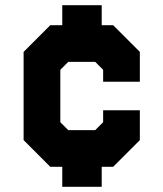

<svg xmlns="http://www.w3.org/2000/svg" viewBox="-20 -720 629 740"><path d="M220 0V-77H174L71 -180V-520L174 -623H220V-700H372V-623H416L519 -520V-405H377.5V-451L347 -481.5H243L212.5 -451V-249L243 -218.5H347L377.5 -249V-295H519V-180L416 -77H372V0ZM295 -48H294.5V-146H374.5L447.5 -219V-235H448V-219L374.5 -146H221L143 -224V-483L217 -557H374.5L447.5 -484V-468H447V-484L374.5 -557H295V-655H295.5V-557H217L143.5 -483V-224L221 -146H295Z"/></svg>

Font: Tourney Black
Style: Regular
Weight: 900
Version: Version 1.015